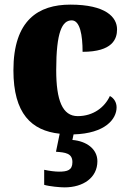

<svg xmlns="http://www.w3.org/2000/svg" viewBox="-20 -571 559 830"><path d="M259 239C340 239 401 197 401 126C401 73 354 39 293 34L298 10C436 6 484 -57 484 -107C484 -127 474 -146 455 -156C433 -108 384 -69 316 -69C250 -69 223 -137 223 -268C223 -434 249 -483 290 -483C326 -483 337 -419 337 -347C467 -347 486 -403 486 -444C486 -497 437 -551 284 -551C146 -551 38 -484 38 -267C38 -80 116 -6 238 7L222 85C262 88 293 91 293 130C293 165 271 171 235 171C218 171 194 168 171 163V228C194 235 240 239 259 239Z"/></svg>

Font: Noto Serif Georgian SemiCondensed Black
Style: Regular
Weight: 900
Width: 4
Designer: Monotype Design Team, Akaki Razmadze
Foundry: Google LLC
Version: Version 2.003